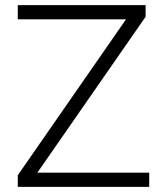

<svg xmlns="http://www.w3.org/2000/svg" viewBox="-20 -725 622 745"><path d="M49 0V-45L469 -650H49V-705H545V-660L125 -55H559V0Z"/></svg>

Font: Nunito Sans Light
Style: Regular
Weight: 300
Designer: Vernon Adams
Foundry: Vernon Adams
Version: Version 3.101; ttfautohint (v1.8.4.7-5d5b);gftools[0.9.27]